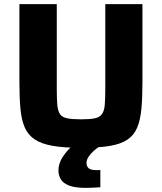

<svg xmlns="http://www.w3.org/2000/svg" viewBox="-20 -708 785 930"><path d="M373 8Q290 8 235.5 -1.5Q181 -11 148.5 -32.5Q116 -54 100 -90.5Q84 -127 79 -181.5Q74 -236 74 -312V-688H255V-280Q255 -230 257.5 -200.5Q260 -171 270.5 -155.5Q281 -140 305.5 -135Q330 -130 372 -130Q416 -130 439.5 -135Q463 -140 474 -155.5Q485 -171 487.5 -200.5Q490 -230 490 -280V-688H670V-312Q670 -236 665 -181.5Q660 -127 644.5 -90Q629 -53 597 -31.5Q565 -10 510.5 -1Q456 8 373 8ZM395 202Q343 202 314 190.5Q285 179 274 159.5Q263 140 263 117Q263 84 284.5 51Q306 18 340 -10L465 0Q451 8 435.5 21.5Q420 35 409.5 50.5Q399 66 399 82Q399 97 409 106.5Q419 116 448 116Q451 116 455.5 116Q460 116 466 115V199Q452 200 432 201Q412 202 395 202Z"/></svg>

Font: Saira SemiExpanded
Style: Bold
Weight: 700
Width: 6
Designer: Hector Gatti with collaboration of the Omnibus-Type team
Foundry: Omnibus-Type
Version: Version 1.101